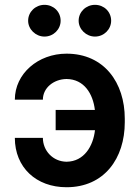

<svg xmlns="http://www.w3.org/2000/svg" viewBox="-20 -780 589 810"><path d="M260.7 -446.7C334.9 -446 372.2 -384.6 380.3 -316.1H214.8V-230.8H380.7C373.2 -163.7 334.9 -98.4 260.7 -97.7C202.8 -98.4 160.9 -144.5 160.9 -198.5H42.6C42.6 -73.5 132.8 9.9 260.7 9.9C420.5 9.9 506.4 -112.6 506.4 -264.2V-279.5C506.4 -430.8 419.7 -553.6 260.7 -553.6C141 -553.6 42.6 -469.5 42.6 -359.4H160.9C160.9 -409.8 207 -446 260.7 -446.7ZM98.7 -692.5C98.7 -656.6 130.3 -625.7 167.6 -625.7C206 -625.7 235.8 -656.6 235.8 -692.5C235.8 -730.5 206 -759.6 167.6 -759.6C130.3 -759.6 98.7 -730.5 98.7 -692.5ZM311.8 -692.5C311.8 -656.6 343.4 -625.7 380.7 -625.7C419 -625.7 448.9 -656.6 448.9 -692.5C448.9 -730.5 419 -759.6 380.7 -759.6C343.4 -759.6 311.8 -730.5 311.8 -692.5Z"/></svg>

Font: Margiela Sans Semi Bold
Style: Regular
Weight: 600
Designer: Stefan Endress, Andreas Faust
Version: Version 1.100;FEAKit 1.0